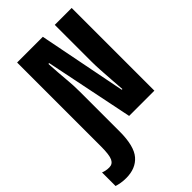

<svg xmlns="http://www.w3.org/2000/svg" viewBox="-360 -815 1172 1172"><g transform="rotate(-45 226.0 -229.0)"><path d="M2 256Q-22 256 -42 252.5Q-62 249 -78 244V127Q-68 131 -55 134Q-42 137 -25 137Q4 137 17 110Q30 83 30 10V-714H252L364 -145H370Q367 -186 363.5 -232.5Q360 -279 357.5 -323Q355 -367 355 -401V-714H501V0H283L166 -573H159Q164 -487 169.5 -428.5Q175 -370 175 -315V26Q175 152 130 204Q85 256 2 256Z"/></g></svg>

Font: Noto Sans Mono Condensed Black
Style: Regular
Weight: 900
Width: 3
Designer: Monotype Design Team
Foundry: Monotype Imaging Inc.
Version: Version 2.014